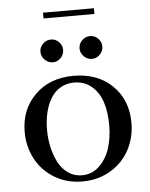

<svg xmlns="http://www.w3.org/2000/svg" viewBox="-53 -780 650 831"><g transform="rotate(-5 272.0 -364.5)"><path d="M41 -228Q41 -325.7 105 -388.9Q168.9 -452.1 272 -452.1Q377 -452.1 440.9 -389.6Q504.9 -327.1 504.9 -228Q504.9 -163.6 476.1 -110.1Q447.3 -56.6 393.6 -24.9Q339.8 6.8 272 6.8Q204.6 6.8 151.4 -25.1Q98.1 -57.1 69.6 -110.6Q41 -164.1 41 -228ZM138.2 -228Q138.2 -189.5 146.5 -153.1Q154.8 -116.7 170.4 -86.7Q186 -56.6 212.4 -38.3Q238.8 -20 272 -20Q316.9 -20 348.6 -51.3Q380.4 -82.5 394.3 -127.9Q408.2 -173.3 408.2 -226.1Q408.2 -282.2 394.3 -325.7Q380.4 -369.1 348.9 -396Q317.4 -422.9 272 -422.9Q238.8 -422.9 212.6 -407.2Q186.5 -391.6 170.4 -364.5Q154.3 -337.4 146.2 -302.7Q138.2 -268.1 138.2 -228ZM154.1 -533Q139.2 -547.9 139.2 -567.9Q139.2 -587.9 154.1 -602.5Q168.9 -617.2 189 -617.2Q209 -617.2 223.4 -602.5Q237.8 -587.9 237.8 -567.9Q237.8 -547.9 223.4 -533Q209 -518.1 189 -518.1Q168.9 -518.1 154.1 -533ZM165 -710.9V-735.8H386.2V-710.9ZM324 -533Q309.1 -547.9 309.1 -567.9Q309.1 -587.9 324 -602.5Q338.9 -617.2 358.9 -617.2Q378.9 -617.2 393.6 -602.5Q408.2 -587.9 408.2 -567.9Q408.2 -547.9 393.6 -533Q378.9 -518.1 358.9 -518.1Q338.9 -518.1 324 -533Z"/></g></svg>

Font: Dehuti
Style: Bold
Weight: 700
Version: Version 1.2